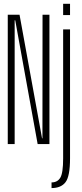

<svg xmlns="http://www.w3.org/2000/svg" viewBox="-20 -752 426 1002"><path d="M20.5 0H56.5V-646H59.5L176.5 0H238V-675H202L201.5 -30H199.5L82 -675H20.5ZM249 229.5Q298.5 229.5 322 198.8Q345.5 168 345.5 74V-598.5H309.5V75Q309.5 151.5 294.5 175.8Q279.5 200 249 200ZM309.5 -732V-673.5H345.5V-732Z"/></svg>

Font: Anybody ExtraCondensed ExtraLight
Style: Regular
Weight: 250
Width: 2
Version: Version 1.113;gftools[0.9.25]